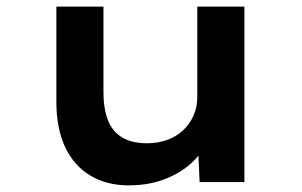

<svg xmlns="http://www.w3.org/2000/svg" viewBox="-20 -549 911 579"><path d="M368 10Q302 10 252.5 -19.5Q203 -49 176.5 -105.5Q150 -162 150 -241V-529H292V-271Q292 -221 305.5 -186.5Q319 -152 348.5 -134.5Q378 -117 423 -117Q455 -117 482.5 -126.5Q510 -136 530.5 -154.5Q551 -173 563 -199Q575 -225 575 -257V-529H717V0H582L577 -109L603 -121Q590 -88 558 -58Q526 -28 477.5 -9Q429 10 368 10Z"/></svg>

Font: Lexend Mega SemiBold
Style: Regular
Weight: 600
Designer: Bonnie Shaver-Troup, Thomas Jockin
Foundry: Lexend
Version: Version 1.007